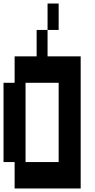

<svg xmlns="http://www.w3.org/2000/svg" viewBox="-20 -1050 540 1090"><path d="M313 -880H250V-1030H313ZM438 -730V20H63V-130H0V-580H63V-730H188V-880H250V-730ZM313 -580H125V-130H313Z"/></svg>

Font: 2P VHS
Style: Regular
Weight: 400
Designer: CodeMan38
Foundry: CodeMan38
Version: Version 3.000